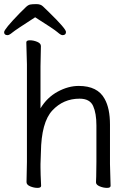

<svg xmlns="http://www.w3.org/2000/svg" viewBox="-20 -903 628 934"><path d="M515 -105 518 1Q518 11 500.5 11Q483 11 465 3.5Q447 -4 447 -16V-17Q448 -25 448 -44L449 -115V-293Q449 -352 433 -387.5Q417 -423 367 -423Q288 -423 234.5 -365.5Q181 -308 179 -162Q178 -129 177 -105V-89Q177 -59 180 1Q180 11 162.5 11Q145 11 127 3.5Q109 -4 109 -17L111 -115V-590L108 -697Q108 -707 125.5 -707Q143 -707 161 -699.5Q179 -692 179 -679L177 -580V-376Q209 -429 260.5 -457Q312 -485 363 -485Q455 -485 489 -422Q515 -376 515 -297ZM151 -819Q56 -758 40.5 -745Q25 -732 17 -732Q0 -732 0 -746.5Q0 -761 76 -839Q95 -858 106 -868.5Q117 -879 127 -881Q137 -883 157.5 -883Q178 -883 189.5 -871.5Q201 -860 220 -842Q301 -763 301 -747.5Q301 -732 284 -732Q276 -732 259.5 -746.5Q243 -761 151 -819Z"/></svg>

Font: QiushuiShotai
Style: Regular
Weight: 600
Designer: Fontworks Inc.
Foundry: Fontworks Inc.
Version: Version 1.250